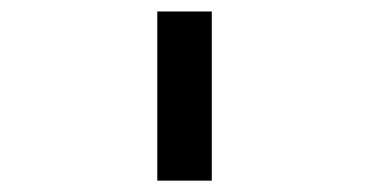

<svg xmlns="http://www.w3.org/2000/svg" viewBox="-20 -760 640 333"><path d="M347.3 -446.7V-740.1H252.8V-446.7Z"/></svg>

Font: Margiela Mono Medium
Style: Regular
Weight: 500
Designer: Mike Abbink, Paul van der Laan, Pieter van Rosmalen
Foundry: Bold Monday
Version: Version 2.003 2021